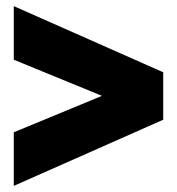

<svg xmlns="http://www.w3.org/2000/svg" viewBox="-20 -625 578 627"><path d="M25 -18V-193L313 -312L25 -430V-605L513 -389V-234Z"/></svg>

Font: Kanit
Style: Bold
Weight: 700
Designer: Katatrad Team
Foundry: CadsonDemak
Version: Version 2.000; ttfautohint (v1.8.3)